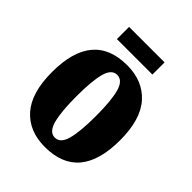

<svg xmlns="http://www.w3.org/2000/svg" viewBox="-197 -802 926 926"><g transform="rotate(45 266.5 -338.5)"><path d="M265 10Q157 10 95.5 -59.5Q34 -129 34 -270Q34 -550 268 -550Q375 -550 437 -480.5Q499 -411 499 -270Q499 10 265 10ZM267 -56Q305 -56 319.5 -110.5Q334 -165 334 -270Q334 -376 319 -429.5Q304 -483 266 -483Q229 -483 214.5 -429.5Q200 -376 200 -270Q200 -165 215 -110.5Q230 -56 267 -56ZM143 -604V-687H385V-604Z"/></g></svg>

Font: Noto Serif Thai ExtraCondensed Black
Style: Regular
Weight: 900
Width: 2
Designer: Monotype Design Team
Foundry: Monotype Imaging Inc.
Version: Version 2.002; ttfautohint (v1.8.4.7-5d5b)